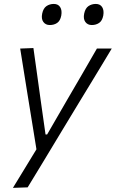

<svg xmlns="http://www.w3.org/2000/svg" viewBox="-20 -736 574 951"><path d="M44 194.5Q72.5 148 102.2 99.2Q132 50.5 160.5 3.5Q153 -44 145 -92.5Q137 -141 129.5 -188L115 -277Q106.5 -330.5 97.5 -386.2Q88.5 -442 80 -495.5L145.5 -498Q155 -431 163.8 -367.2Q172.5 -303.5 182 -236L205.5 -70H213.5L310 -237Q348.5 -303 385.5 -366.5Q422.5 -430 460 -495.5H533.5Q509.5 -455.5 486.8 -418Q464 -380.5 437 -335.8Q410 -291 372 -229L287.5 -89.5Q230 6 190 72Q150 138 117 192ZM434.5 -612Q414 -612 402.8 -627.2Q391.5 -642.5 397 -669Q402.5 -695 418.2 -705.8Q434 -716.5 454.5 -716.5Q476 -716.5 486 -700.8Q496 -685 491.5 -659Q486.5 -633 471 -622.5Q455.5 -612 434.5 -612ZM226.5 -612Q206 -612 194.8 -627.2Q183.5 -642.5 189 -669Q194.5 -695 210.2 -705.8Q226 -716.5 246.5 -716.5Q268 -716.5 278 -700.8Q288 -685 283.5 -659Q278.5 -633 263.2 -622.5Q248 -612 226.5 -612Z"/></svg>

Font: Commissioner Light
Style: Italic
Weight: 300
Italic angle: -12°
Designer: Kostas Bartsokas
Foundry: Kostas Bartsokas
Version: Version 1.000; ttfautohint (v1.8.3)